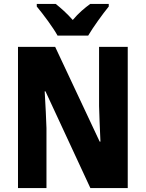

<svg xmlns="http://www.w3.org/2000/svg" viewBox="-20 -1044 736 971"><path d="M271 -864H426C450 -905 499 -973 530 -1011V-1024H436C409 -1004 378 -979 348 -943C318 -977 287 -1004 262 -1024H166V-1011C197 -974 250 -903 271 -864ZM626 -93V-807H481V-508C482 -457 485 -403 488 -328H484L259 -807H71V-93H215V-396C213 -445 211 -504 206 -582H210L437 -93Z"/></svg>

Font: Noto Sans Kannada UI Condensed ExtraBold
Style: Regular
Weight: 800
Width: 3
Designer: Jelle Bosma - Monotype Design Team
Foundry: Monotype Imaging Inc.
Version: Version 2.005